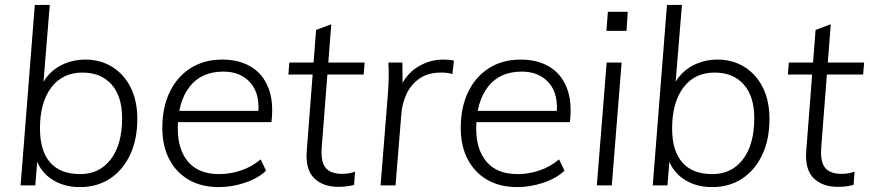

<svg xmlns="http://www.w3.org/2000/svg" viewBox="-20 -756 3546 783"><path d="M306 7Q236 7 186 -28.5Q136 -64 121 -129L135 -138L124 0H64L122 -736H183L153 -369L142 -386Q154 -426 181.5 -454.5Q209 -483 247 -498Q285 -513 327 -513Q390 -513 438 -483Q486 -453 513 -399Q540 -345 540 -271Q540 -187 510.5 -124.5Q481 -62 428.5 -27.5Q376 7 306 7ZM307 -46Q386 -46 432 -106.5Q478 -167 478 -274Q478 -363 435 -411.5Q392 -460 316 -460Q235 -460 189 -399Q143 -338 143 -232Q143 -141 184.5 -93.5Q226 -46 307 -46Z M1065 -60Q1033 -29 979.5 -11Q926 7 873 7Q801 7 749.5 -23Q698 -53 670 -107Q642 -161 642 -234Q642 -318 672 -380.5Q702 -443 757 -478Q812 -513 887 -513Q954 -513 1002.5 -484.5Q1051 -456 1074 -399Q1097 -342 1087 -258H696L698 -304H1056L1032 -281Q1043 -370 1002.5 -417Q962 -464 891 -464Q801 -464 753 -402Q705 -340 705 -231Q705 -146 747.5 -96Q790 -46 874 -46Q918 -46 962 -60.5Q1006 -75 1043 -106Z M1156 -452 1160 -501H1467L1463 -452ZM1428 -56 1424 -2Q1409 2 1393.5 4Q1378 6 1360 6Q1297 6 1261 -29.5Q1225 -65 1231 -141L1269 -634L1331 -657L1292 -154Q1289 -111 1298.5 -88Q1308 -65 1328 -56Q1348 -47 1374 -47Q1388 -47 1401 -49Q1414 -51 1428 -56Z M1532 0 1561 -362Q1564 -396 1565 -431.5Q1566 -467 1564 -501H1621L1622 -381L1611 -394Q1632 -450 1681 -481.5Q1730 -513 1788 -513Q1801 -513 1811.5 -512Q1822 -511 1831 -509L1825 -454Q1815 -457 1804.5 -458.5Q1794 -460 1779 -460Q1724 -460 1689 -434.5Q1654 -409 1637 -371Q1620 -333 1617 -294L1593 0Z M2282 -60Q2250 -29 2196.5 -11Q2143 7 2090 7Q2018 7 1966.5 -23Q1915 -53 1887 -107Q1859 -161 1859 -234Q1859 -318 1889 -380.5Q1919 -443 1974 -478Q2029 -513 2104 -513Q2171 -513 2219.5 -484.5Q2268 -456 2291 -399Q2314 -342 2304 -258H1913L1915 -304H2273L2249 -281Q2260 -370 2219.5 -417Q2179 -464 2108 -464Q2018 -464 1970 -402Q1922 -340 1922 -231Q1922 -146 1964.5 -96Q2007 -46 2091 -46Q2135 -46 2179 -60.5Q2223 -75 2260 -106Z M2414 0 2454 -501H2515L2475 0ZM2459 -708H2540L2535 -630H2453Z M2884 7Q2814 7 2764 -28.5Q2714 -64 2699 -129L2713 -138L2702 0H2642L2700 -736H2761L2731 -369L2720 -386Q2732 -426 2759.5 -454.5Q2787 -483 2825 -498Q2863 -513 2905 -513Q2968 -513 3016 -483Q3064 -453 3091 -399Q3118 -345 3118 -271Q3118 -187 3088.5 -124.5Q3059 -62 3006.5 -27.5Q2954 7 2884 7ZM2885 -46Q2964 -46 3010 -106.5Q3056 -167 3056 -274Q3056 -363 3013 -411.5Q2970 -460 2894 -460Q2813 -460 2767 -399Q2721 -338 2721 -232Q2721 -141 2762.5 -93.5Q2804 -46 2885 -46Z M3193 -452 3197 -501H3504L3500 -452ZM3465 -56 3461 -2Q3446 2 3430.5 4Q3415 6 3397 6Q3334 6 3298 -29.5Q3262 -65 3268 -141L3306 -634L3368 -657L3329 -154Q3326 -111 3335.5 -88Q3345 -65 3365 -56Q3385 -47 3411 -47Q3425 -47 3438 -49Q3451 -51 3465 -56Z"/></svg>

Font: Muli Light
Style: Italic
Weight: 300
Italic angle: -4.541°
Designer: Vernon Adams
Foundry: Vernon Adams
Version: Version 2.100; ttfautohint (v1.8.1.43-b0c9)